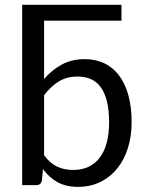

<svg xmlns="http://www.w3.org/2000/svg" viewBox="-20 -756 600 784"><path d="M160 -122Q184.5 -89 213.5 -75.5Q242.5 -62 278.5 -62Q349.5 -62 387.5 -112.5Q425.5 -163 425.5 -256.5Q425.5 -306 416.8 -341.5Q408 -377 391.5 -399.8Q375 -422.5 351 -433Q327 -443.5 296.5 -443.5Q253 -443.5 220.2 -423.5Q187.5 -403.5 160 -367ZM160 -433.5Q192 -470.5 232.5 -492.5Q273 -514.5 325.5 -514.5Q369.5 -514.5 405 -498Q440.5 -481.5 465.5 -448.8Q490.5 -416 504 -367.8Q517.5 -319.5 517.5 -256.5Q517.5 -200.5 502.5 -152.2Q487.5 -104 459.2 -68.8Q431 -33.5 390.2 -13.2Q349.5 7 298.5 7Q249.5 7 215.2 -12Q181 -31 155.5 -65L151 -19Q147 0 128 0H70.5V-736.5H476V-671.5H160Z"/></svg>

Font: Lato 2
Style: Regular
Weight: 400
Designer: Lukasz Dziedzic with Adam Twardoch and Botio Nikoltchev
Foundry: tyPoland Lukasz Dziedzic
Version: Version 2.015; 2015-08-06; http://www.latofonts.com/